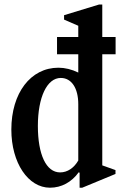

<svg xmlns="http://www.w3.org/2000/svg" viewBox="-20 -842 558 872"><path d="M207 10.5C259 10.5 305 -14.5 337.5 -59.5L341.5 -57.5V10.5H353.5L504.5 -52V-69.5L444.5 -91V-595.5H505V-674H444.5V-821.5H430L271 -773V-753L335.5 -725V-674H239V-595.5H335.5V-512.5C306 -527 274.5 -534.5 245.5 -534.5C119 -534.5 31.5 -419.5 31.5 -253.5C31.5 -102 108 10.5 207 10.5ZM253 -59C189.5 -59 152 -140.5 152 -270C152 -400.5 193.5 -488 256 -488C305 -488 335.5 -441.5 335.5 -369V-113C316.5 -80 287 -59 253 -59Z"/></svg>

Font: Libre Caslon Condensed SemiBold
Style: Regular
Weight: 600
Designer: Pablo Impallari, Rodrigo Fuenzalida, Katja Schimmel, Ertekin Erdin
Foundry: Pablo Impallari, Rodrigo Fuenzalida
Version: Version 2.000;gftools[0.9.33]